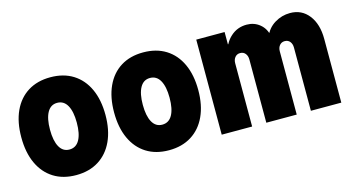

<svg xmlns="http://www.w3.org/2000/svg" viewBox="-65 -792 1926 1048"><g transform="rotate(-15 897.5 -268.5)"><path d="M258.8 7.8Q185.1 7.8 131.8 -25.6Q78.6 -59.1 50 -121.1Q21.5 -183.1 21.5 -268.6Q21.5 -354.5 50 -416.5Q78.6 -478.5 131.8 -511.7Q185.1 -544.9 258.8 -544.9Q333 -544.9 386.5 -511.5Q439.9 -478 468.5 -416Q497.1 -354 497.1 -268.6Q497.1 -183.6 468.5 -121.6Q439.9 -59.6 386.5 -25.9Q333 7.8 258.8 7.8ZM258.8 -136.7Q296.4 -136.7 315.7 -171.1Q335 -205.6 335 -268.6Q335 -331.1 315.7 -365.7Q296.4 -400.4 258.8 -400.4Q222.2 -400.4 202.9 -366Q183.6 -331.5 183.6 -268.6Q183.6 -205.6 202.9 -171.1Q222.2 -136.7 258.8 -136.7Z M783.2 7.8Q709.5 7.8 656.2 -25.6Q603 -59.1 574.5 -121.1Q545.9 -183.1 545.9 -268.6Q545.9 -354.5 574.5 -416.5Q603 -478.5 656.2 -511.7Q709.5 -544.9 783.2 -544.9Q857.4 -544.9 910.9 -511.5Q964.4 -478 992.9 -416Q1021.5 -354 1021.5 -268.6Q1021.5 -183.6 992.9 -121.6Q964.4 -59.6 910.9 -25.9Q857.4 7.8 783.2 7.8ZM783.2 -136.7Q820.8 -136.7 840.1 -171.1Q859.4 -205.6 859.4 -268.6Q859.4 -331.1 840.1 -365.7Q820.8 -400.4 783.2 -400.4Q746.6 -400.4 727.3 -366Q708 -331.5 708 -268.6Q708 -205.6 727.3 -171.1Q746.6 -136.7 783.2 -136.7Z M1082 0V-537.1H1242.2V-467.8H1264.6L1228.5 -420.9Q1239.7 -476.6 1277.6 -510.7Q1315.4 -544.9 1368.2 -544.9Q1410.6 -544.9 1441.7 -519.5Q1472.7 -494.1 1480.5 -452.1L1468.8 -469.7H1482.4L1468.8 -452.1Q1486.3 -496.1 1526.4 -520.5Q1566.4 -544.9 1613.3 -544.9Q1679.2 -544.9 1718.5 -494.4Q1757.8 -443.8 1757.8 -360.4V0H1585.9V-357.4Q1585.9 -377.9 1575.2 -391.1Q1564.5 -404.3 1545.9 -404.3Q1527.8 -404.3 1516.8 -391.1Q1505.9 -377.9 1505.9 -357.4V0H1334V-357.4Q1334 -377.9 1323.2 -391.1Q1312.5 -404.3 1293.9 -404.3Q1275.9 -404.3 1264.9 -391.1Q1253.9 -377.9 1253.9 -357.4V0Z"/></g></svg>

Font: Reddit Sans Condensed Black
Style: Regular
Weight: 900
Designer: Stephen Hutchings
Foundry: Reddit
Version: Version 1.014